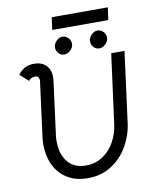

<svg xmlns="http://www.w3.org/2000/svg" viewBox="-101 -1030 936 1123"><g transform="rotate(-10 366.5 -469.0)"><path d="M106 -225Q106 -247 109 -269L151 -590Q152 -593 152 -599Q152 -611 146 -618.5Q140 -626 128 -626Q103 -626 89 -607L39 -652Q52 -672 76 -686.5Q100 -701 133 -701Q180 -701 205.5 -675Q231 -649 231 -606Q231 -593 230 -586L188 -265Q186 -253 186 -228Q186 -155 223.5 -108.5Q261 -62 331 -62Q389 -62 433 -92Q477 -122 502.5 -169.5Q528 -217 535 -269L590 -683H669L614 -265Q605 -194 569 -130.5Q533 -67 472 -27Q411 13 330 13Q258 13 207.5 -18.5Q157 -50 131.5 -104.5Q106 -159 106 -225ZM272 -772Q272 -793 288.5 -810.5Q305 -828 325 -828Q345 -828 359.5 -813Q374 -798 374 -778Q374 -757 356.5 -740Q339 -723 319 -723Q300 -723 286 -737.5Q272 -752 272 -772ZM480 -772Q480 -793 496.5 -810.5Q513 -828 533 -828Q553 -828 567.5 -813Q582 -798 582 -778Q582 -757 564.5 -740Q547 -723 527 -723Q508 -723 494 -737.5Q480 -752 480 -772ZM284 -951H617L607 -877H274Z"/></g></svg>

Font: Bellota
Style: Bold Italic
Weight: 700
Italic angle: -7.5°
Designer: Kemie Guaida
Foundry: Kemie Guaida
Version: Version 4.001